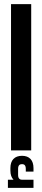

<svg xmlns="http://www.w3.org/2000/svg" viewBox="-20 -723 202 923"><path d="M33 -703V0H130V-703ZM86 26C50 26 30 47 30 85V97C30 116 35 131 45 141H18V180H141V141H86C74 141 67 134 67 118C67 104 67 89 67 89C67 72 74 66 86 66C97 66 104 72 104 89V102H141V85C141 47 121 26 86 26Z"/></svg>

Font: Modon Arabic
Style: Bold
Weight: 700
Designer: Ahmedzaza
Foundry: Ahmedzaza
Version: Version 2.010